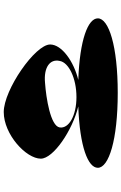

<svg xmlns="http://www.w3.org/2000/svg" viewBox="173 -1082 664 1051"><g transform="rotate(-90 505.5 -556.0)"><path d="M113 -353C113 -293 265 -244 523 -244C780 -244 931 -293 931 -353C931 -407 814 -452 594 -460C694 -484 788 -550 788 -614C788 -696 540 -868 418 -868C296 -868 163 -746 163 -665C163 -597 317 -492 449 -460C229 -452 113 -407 113 -353ZM334 -562C342 -612 494 -636 578 -642C663 -650 710 -615 698 -562C690 -512 603 -470 500 -470C398 -470 326 -512 334 -562Z"/></g></svg>

Font: Ampere
Style: SuExt
Weight: 400
Version: Version 1